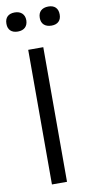

<svg xmlns="http://www.w3.org/2000/svg" viewBox="-111 -902 457 941"><g transform="rotate(-10 117.5 -431.0)"><path d="M68 -670V0H143V-670ZM-15 -813C-15 -785 2 -767 34 -767C66 -767 83 -785 84 -813V-815C84 -844 65 -862 34 -862C2 -862 -15 -844 -15 -815ZM151 -813C151 -785 169 -767 202 -767C233 -767 250 -785 250 -813V-815C250 -844 233 -862 202 -862C169 -862 151 -844 151 -815Z"/></g></svg>

Font: LT Wave Alt Light
Style: Regular
Weight: 300
Designer: Daniel Lyons
Version: Version 2.5 (Glyphs App)